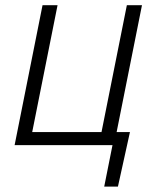

<svg xmlns="http://www.w3.org/2000/svg" viewBox="-20 -548 576 725"><path d="M140.6 -528.3H197.3L101.6 -49.3H363.3L459 -528.3H516.1L420.4 -49.3H470.7L425.3 156.7H373.5L404.8 0H35.2Z"/></svg>

Font: Franko
Style: Light Italic
Weight: 300
Designer: Google
Version: Version 1.200310; 2013